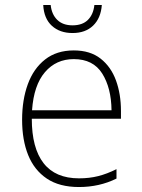

<svg xmlns="http://www.w3.org/2000/svg" viewBox="-20 -743 570 773"><path d="M298 10Q219 10 168.5 -24Q118 -58 93.5 -118.5Q69 -179 69 -261Q69 -341 92 -404Q115 -467 161.5 -503.5Q208 -540 277 -540Q343 -540 385 -507Q427 -474 447 -419Q467 -364 467 -296V-265H108Q108 -147 155.5 -86Q203 -25 298 -25Q340 -25 375.5 -34Q411 -43 449 -62V-24Q380 10 298 10ZM429 -299Q428 -389 391.5 -447Q355 -505 277 -505Q206 -505 161 -452.5Q116 -400 109 -299ZM272 -610Q221 -610 189 -639Q157 -668 154 -723H184Q188 -685 210.5 -663Q233 -641 272 -641Q312 -641 334 -663Q356 -685 360 -723H390Q386 -670 355 -640Q324 -610 272 -610Z"/></svg>

Font: Noto Sans Mono Condensed ExtraLight
Style: Regular
Weight: 200
Width: 3
Designer: Monotype Design Team
Foundry: Monotype Imaging Inc.
Version: Version 2.014; ttfautohint (v1.8.4.7-5d5b)